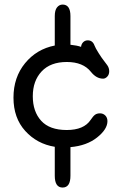

<svg xmlns="http://www.w3.org/2000/svg" viewBox="-20 -695 542 849"><path d="M222.2 82V-45.9Q143.6 -58.6 91.6 -116Q39.6 -173.3 39.6 -263.2Q39.6 -353 90.8 -415.5Q142.1 -478 222.2 -493.7V-624Q222.2 -649.9 232.2 -662.4Q242.2 -674.8 256.8 -674.8Q291.5 -674.8 291.5 -624V-497.1Q320.8 -494.1 338.4 -487.8Q339.8 -500.5 347.9 -508.5Q356 -516.6 368.2 -516.6Q389.6 -516.6 397.9 -493.7Q401.9 -482.9 416 -460.4Q430.2 -438 438 -428.5Q445.8 -418.9 454.3 -406.7Q462.9 -394.5 462.9 -379.9Q462.9 -365.2 454.3 -356.2Q445.8 -347.2 436 -347.2Q406.2 -347.2 382.3 -377Q347.7 -420.9 275.4 -420.9Q203.1 -420.9 164.1 -379.2Q125 -337.4 125 -269.5Q125 -201.7 162.1 -160.9Q199.2 -120.1 275.1 -120.1Q351.1 -120.1 380.9 -165Q391.6 -181.2 400.1 -187.5Q408.7 -193.8 422.4 -193.8Q436 -193.8 445.6 -184.3Q455.1 -174.8 455.1 -159.2Q455.1 -123.5 409.4 -87.2Q363.8 -50.8 291.5 -44.4V82Q291.5 134.3 256.8 134.3Q222.2 134.3 222.2 82Z"/></svg>

Font: Oldenburg
Style: Regular
Weight: 400
Designer: Nicole Fally
Foundry: Nicole Fally
Version: Version 1.001